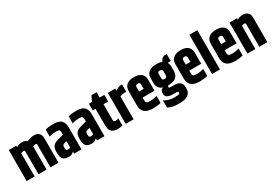

<svg xmlns="http://www.w3.org/2000/svg" viewBox="61 -1879 4540 3162"><g transform="rotate(-30 2330.5 -298.5)"><path d="M391 -559Q456 -593 525 -593Q581 -593 615.5 -561.5Q650 -530 650 -467V0H497V-430Q497 -454 471 -454Q444 -454 422 -441Q423 -439 423 -431V0H270V-430Q270 -454 244 -454Q218 -454 196 -441V0H45V-590H187V-564Q240 -593 298 -593Q357 -593 391 -559Z M740 -576Q795 -595 893 -595Q999 -595 1043 -550.5Q1087 -506 1087 -416V0H946V-43Q917 2 844 2Q773 2 741 -32.5Q709 -67 709 -143V-177Q709 -244 738.5 -280Q768 -316 834 -334L943 -362V-417Q942 -443 928 -453.5Q914 -464 877 -464Q794 -464 740 -443ZM942 -120V-241L896 -229Q871 -222 864 -211Q857 -200 857 -171V-143Q857 -109 892 -109Q922 -109 942 -120Z M1177 -576Q1232 -595 1330 -595Q1436 -595 1480 -550.5Q1524 -506 1524 -416V0H1383V-43Q1354 2 1281 2Q1210 2 1178 -32.5Q1146 -67 1146 -143V-177Q1146 -244 1175.5 -280Q1205 -316 1271 -334L1380 -362V-417Q1379 -443 1365 -453.5Q1351 -464 1314 -464Q1231 -464 1177 -443ZM1379 -120V-241L1333 -229Q1308 -222 1301 -211Q1294 -200 1294 -171V-143Q1294 -109 1329 -109Q1359 -109 1379 -120Z M1675 -692H1773V-590H1862V-463H1773V-163Q1773 -127 1811 -127Q1827 -127 1841 -130.5Q1855 -134 1862 -138L1868 -141V-7Q1834 9 1779 9Q1694 9 1658 -31Q1622 -71 1622 -147V-463H1569V-590H1629Z M2183 -593H2200V-454H2177Q2121 -454 2079 -434V0H1928V-590H2070V-550Q2098 -567 2111.5 -574.5Q2125 -582 2143.5 -587.5Q2162 -593 2183 -593Z M2385 -351H2473V-437Q2473 -475 2429 -475Q2385 -475 2385 -437ZM2240 -168V-439Q2240 -515 2287 -557.5Q2334 -600 2429 -600Q2612 -600 2612 -439V-236H2385V-180Q2385 -150 2401.5 -137.5Q2418 -125 2463 -125Q2531 -125 2598 -145V-13Q2528 6 2448 6Q2240 6 2240 -168Z M2900 -358V-442Q2900 -481 2855 -481Q2810 -481 2810 -442V-358Q2810 -319 2855 -319Q2900 -319 2900 -358ZM3088 -525H3053Q3045 -525 3031 -523Q3050 -491 3050 -443V-357Q3050 -283 3004 -242Q2958 -201 2865 -199Q2839 -199 2839 -177Q2839 -164 2847.5 -159.5Q2856 -155 2879 -155H2934Q3011 -155 3048.5 -124.5Q3086 -94 3086 -29V-4Q3086 69 3033 109.5Q2980 150 2875 150H2838Q2774 150 2725 136.5Q2676 123 2652 106V-31Q2680 -9 2730 7.5Q2780 24 2834 24H2855Q2907 24 2926.5 16.5Q2946 9 2946 -8V-13Q2946 -33 2912 -33H2851Q2779 -33 2743 -54Q2707 -75 2707 -122V-138Q2707 -201 2763 -211Q2660 -245 2660 -357V-443Q2660 -518 2708.5 -559Q2757 -600 2855 -600Q2920 -600 2964 -582Q2987 -659 3072 -659H3088Z M3273 -351H3361V-437Q3361 -475 3317 -475Q3273 -475 3273 -437ZM3128 -168V-439Q3128 -515 3175 -557.5Q3222 -600 3317 -600Q3500 -600 3500 -439V-236H3273V-180Q3273 -150 3289.5 -137.5Q3306 -125 3351 -125Q3419 -125 3486 -145V-13Q3416 6 3336 6Q3128 6 3128 -168Z M3570 -747H3721V0H3570Z M3946 -351H4034V-437Q4034 -475 3990 -475Q3946 -475 3946 -437ZM3801 -168V-439Q3801 -515 3848 -557.5Q3895 -600 3990 -600Q4173 -600 4173 -439V-236H3946V-180Q3946 -150 3962.5 -137.5Q3979 -125 4024 -125Q4092 -125 4159 -145V-13Q4089 6 4009 6Q3801 6 3801 -168Z M4385 -564Q4438 -593 4496 -593Q4552 -593 4586.5 -561.5Q4621 -530 4621 -467V0H4468V-430Q4468 -454 4442 -454Q4416 -454 4394 -441V0H4243V-590H4385Z"/></g></svg>

Font: Khand Black
Style: Regular
Weight: 900
Designer: Sanchit Sawaria and Jyotish Sonowal (Devanagari), Satya Rajpurohit (Latin)
Foundry: Indian Type Foundry
Version: Version 2.000;PS 1.0;hotconv 1.0.79;makeotf.lib2.5.61930